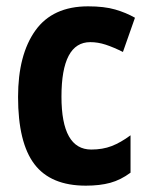

<svg xmlns="http://www.w3.org/2000/svg" viewBox="-20 -627 472 606"><path d="M251 -41Q140 -41 88.5 -109Q37 -177 37 -321Q37 -454 91.5 -530.5Q146 -607 258 -607Q309 -607 343.5 -597Q378 -587 406 -571L368 -463Q338 -478 313.5 -486Q289 -494 265 -494Q174 -494 174 -322Q174 -155 268 -155Q304 -155 332.5 -166Q361 -177 392 -200V-82Q361 -59 328 -50Q295 -41 251 -41Z"/></svg>

Font: Noto Sans Tamil UI Condensed
Style: Bold
Weight: 700
Width: 3
Designer: Jelle Bosma - Monotype Design Team
Foundry: Monotype Imaging Inc.
Version: Version 2.004; ttfautohint (v1.8.4.7-5d5b)